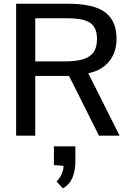

<svg xmlns="http://www.w3.org/2000/svg" viewBox="-20 -735 692 1040"><path d="M67.4 0V-714.8H346.7Q488.3 -714.8 549.8 -668.2Q611.3 -621.6 611.3 -525.4Q611.3 -451.7 570.8 -402.1Q530.3 -352.5 458 -338.4L627.9 0H516.1L354 -323.7H170.9V0ZM170.9 -402.3H330.6Q382.8 -402.3 422.4 -411.9Q461.9 -421.4 483.6 -448Q505.4 -474.6 505.4 -524.4Q505.4 -560.1 493.9 -582Q482.4 -604 460.7 -615.7Q439 -627.4 408.9 -631.8Q378.9 -636.2 342.3 -636.2H170.9ZM320.3 285.2 286.1 247.6Q295.9 239.7 304.2 226.3Q312.5 212.9 318.4 196.5Q324.2 180.2 324.2 163.1L272 159.2V57.6H388.2V138.7Q388.2 171.4 381.3 200Q374.5 228.5 359.6 250.5Q344.7 272.5 320.3 285.2Z"/></svg>

Font: Pontano Sans SemiBold
Style: Regular
Weight: 600
Designer: Vernon Adams
Foundry: Vernon Adams
Version: Version 2.001